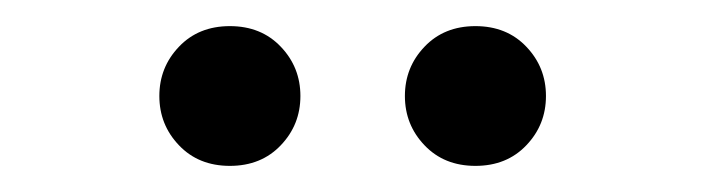

<svg xmlns="http://www.w3.org/2000/svg" viewBox="-20 -682 540 147"><path d="M156 -555Q132 -555 117 -570.8Q102 -586.5 102 -608.5Q102 -630.5 117 -646.2Q132 -662 156 -662Q180 -662 195 -646.2Q210 -630.5 210 -608.5Q210 -586.5 195 -570.8Q180 -555 156 -555ZM344 -555Q320 -555 305 -570.8Q290 -586.5 290 -608.5Q290 -630.5 305 -646.2Q320 -662 344 -662Q368 -662 383 -646.2Q398 -630.5 398 -608.5Q398 -586.5 383 -570.8Q368 -555 344 -555Z"/></svg>

Font: Newsreader 36pt
Style: Regular
Weight: 400
Designer: Hugues Gentile
Foundry: Production Type
Version: Version 1.003